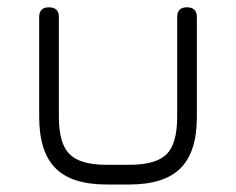

<svg xmlns="http://www.w3.org/2000/svg" viewBox="-20 -492 629 512"><path d="M84.5 -180.5C84.5 -180.5 84.5 -180.5 84.5 -180.5C84.5 -180.5 84.5 -446.5 84.5 -446.5C84.5 -464 93 -472.5 110.5 -472.5C110.5 -472.5 110.5 -472.5 110.5 -472.5C128 -472.5 137 -464 137 -446.5C137 -446.5 137 -446.5 137 -446.5C137 -446.5 137 -180.5 137 -180.5C137 -133 146.5 -99.5 165.5 -81C184 -62 217 -52.5 264.5 -52.5C264.5 -52.5 264.5 -52.5 264.5 -52.5C264.5 -52.5 324.5 -52.5 324.5 -52.5C372 -52.5 405.5 -62 424.5 -81C443 -99.5 452.5 -133 452.5 -180.5C452.5 -180.5 452.5 -180.5 452.5 -180.5C452.5 -180.5 452.5 -446.5 452.5 -446.5C452.5 -464 461 -472.5 478.5 -472.5C478.5 -472.5 478.5 -472.5 478.5 -472.5C496 -472.5 505 -464 505 -446.5C505 -446.5 505 -446.5 505 -446.5C505 -446.5 505 -180.5 505 -180.5C505 -118 490.5 -72.5 461.5 -43.5C432.5 -14.5 387 0 324.5 0C324.5 0 324.5 0 324.5 0C324.5 0 264.5 0 264.5 0C202 0 156.5 -14.5 128 -43.5C99 -72.5 84.5 -118 84.5 -180.5Z"/></svg>

Font: Jura-Fortis-Regular
Style: Regular
Weight: 500
Designer: Daniel Johnson, Alexei Vanyashin, Mirko Velimirovic
Foundry: Daniel Johnson
Version: ""